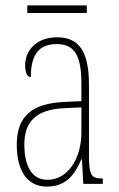

<svg xmlns="http://www.w3.org/2000/svg" viewBox="-20 -680 440 710"><path d="M81 -632H301V-660H81ZM153 10C224 10 256 -33 281 -91H283L288 0H360V-20H358C320 -20 309 -29 309 -103V-366C309 -495 269 -542 191 -542C117 -542 73 -496 73 -438C73 -411 81 -395 94 -395C94 -482 127 -517 190 -517C254 -517 281 -477 281 -371V-306L218 -303C99 -298 42 -250 42 -146C42 -41 86 10 153 10ZM155 -15C96 -15 70 -69 70 -146C70 -228 112 -276 219 -280L281 -283V-191C281 -92 230 -15 155 -15Z"/></svg>

Font: Noto Serif Bengali ExtraCondensed Thin
Style: Regular
Weight: 100
Width: 2
Designer: Juan Bruce, Universal Thirst, Indian Type Foundry and the Monotype Design Team.
Foundry: Monotype Imaging Inc.
Version: Version 2.003